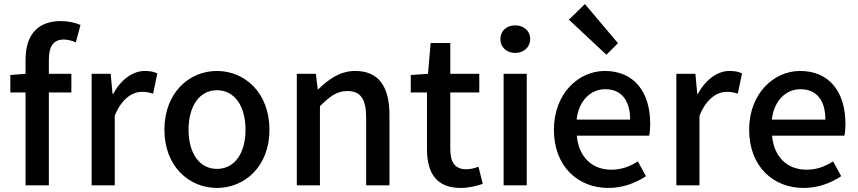

<svg xmlns="http://www.w3.org/2000/svg" viewBox="-20 -914 4232 947"><path d="M377 -791C352 -802 317 -810 280 -810C157 -810 106 -732 106 -619V-550L31 -544V-458H106V0H221V-458H332V-550H221V-620C221 -687 245 -719 294 -719C313 -719 334 -714 354 -705Z M432 0H546V-343C581 -430 635 -461 680 -461C702 -461 716 -458 735 -452L756 -552C739 -560 721 -564 694 -564C635 -564 577 -522 538 -451H535L526 -550H432Z M1050 13C1186 13 1309 -92 1309 -274C1309 -458 1186 -564 1050 -564C914 -564 791 -458 791 -274C791 -92 914 13 1050 13ZM1050 -81C964 -81 910 -158 910 -274C910 -391 964 -469 1050 -469C1137 -469 1191 -391 1191 -274C1191 -158 1137 -81 1050 -81Z M1444 0H1558V-390C1607 -439 1642 -465 1693 -465C1758 -465 1786 -427 1786 -332V0H1901V-346C1901 -486 1849 -564 1732 -564C1657 -564 1601 -523 1550 -474H1547L1538 -550H1444Z M2253 13C2293 13 2330 3 2361 -7L2340 -92C2324 -85 2300 -79 2281 -79C2224 -79 2201 -113 2201 -179V-458H2344V-550H2201V-702H2104L2091 -550L2006 -544V-458H2086V-180C2086 -64 2129 13 2253 13Z M2464 0H2578V-550H2464ZM2521 -653C2563 -653 2595 -681 2595 -721C2595 -762 2563 -789 2521 -789C2479 -789 2448 -762 2448 -721C2448 -681 2479 -653 2521 -653Z M2980 13C3052 13 3115 -11 3166 -45L3126 -118C3086 -92 3044 -77 2995 -77C2900 -77 2834 -140 2825 -245H3182C3185 -258 3187 -281 3187 -303C3187 -459 3109 -564 2963 -564C2834 -564 2712 -453 2712 -274C2712 -93 2831 13 2980 13ZM2824 -324C2835 -421 2896 -474 2965 -474C3045 -474 3088 -419 3088 -324ZM2971 -644 3028 -701 2865 -894 2786 -817Z M3316 0H3430V-343C3465 -430 3519 -461 3564 -461C3586 -461 3600 -458 3619 -452L3640 -552C3623 -560 3605 -564 3578 -564C3519 -564 3461 -522 3422 -451H3419L3410 -550H3316Z M3943 13C4015 13 4078 -11 4129 -45L4089 -118C4049 -92 4007 -77 3958 -77C3863 -77 3797 -140 3788 -245H4145C4148 -258 4150 -281 4150 -303C4150 -459 4072 -564 3926 -564C3797 -564 3675 -453 3675 -274C3675 -93 3794 13 3943 13ZM3787 -324C3798 -421 3859 -474 3928 -474C4008 -474 4051 -419 4051 -324Z"/></svg>

Font: Source Han Sans KR Medium
Style: Regular
Weight: 500
Designer: Ryoko NISHIZUKA (kana & ideographs); Paul D. Hunt (Latin, Greek & Cyrillic); Wenlong ZHANG (bopomofo); Sandoll Communica
Foundry: Adobe Systems Incorporated
Version: Version 1.001;PS 1.001;hotconv 1.0.78;makeotf.lib2.5.61930